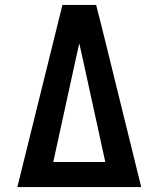

<svg xmlns="http://www.w3.org/2000/svg" viewBox="-20 -755 640 775"><path d="M50 0 232 -735H368L393 -637L550 0ZM405 -101 320 -490Q315 -513 310 -535.5Q305 -558 300 -580Q295 -558 290 -535.5Q285 -513 280 -490L195 -101Z"/></svg>

Font: Iosevka Extended
Style: Bold
Weight: 700
Width: 7
Monospace: yes
Designer: Belleve Invis
Foundry: Belleve Invis
Version: Version 32.5.0; ttfautohint (v1.8.4)